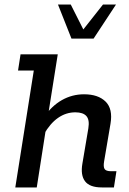

<svg xmlns="http://www.w3.org/2000/svg" viewBox="-20 -821 566 841"><path d="M47 0 128 -512H59L70 -583H233L189 -306L172 -307Q206 -357 251 -382.5Q296 -408 348 -408Q410 -408 442.5 -376Q475 -344 464 -279L436 -114Q432 -91 438 -81Q444 -71 467 -71H490L479 0H426Q373 0 352.5 -27Q332 -54 341 -105L367 -259Q373 -296 358.5 -312.5Q344 -329 310 -329Q269 -329 234 -304.5Q199 -280 172 -232L186 -288L141 0ZM293 -652 234 -801H290L345 -692L431 -801H488L390 -652Z"/></svg>

Font: Rokkitt Medium
Style: Italic
Weight: 500
Italic angle: -9°
Designer: Vernon Adams
Foundry: Vernon Adams
Version: Version 3.103